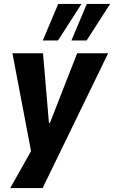

<svg xmlns="http://www.w3.org/2000/svg" viewBox="-20 -773 578 973"><path d="M32 180 141 -14 147 44 43 -503H198L228 -150H233L371 -503H528L196 180ZM342 -568 420 -753H538L419 -568ZM197 -568 275 -753H393L274 -568Z"/></svg>

Font: Nunito Sans 7pt Condensed ExtraBold
Style: Italic
Weight: 800
Width: 3
Italic angle: -9°
Designer: Vernon Adams
Foundry: Vernon Adams
Version: Version 3.101;gftools[0.9.27]